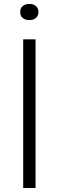

<svg xmlns="http://www.w3.org/2000/svg" viewBox="-20 -936 292 956"><path d="M95.5 0V-740H157V0ZM80.5 -876Q80.5 -894.5 92.8 -905.5Q105 -916.5 126 -916.5Q147 -916.5 159.2 -905.5Q171.5 -894.5 171.5 -876Q171.5 -857.5 159.2 -846.8Q147 -836 126 -836Q105 -836 92.8 -846.8Q80.5 -857.5 80.5 -876Z"/></svg>

Font: Encode Sans Semi Expanded Light
Style: Regular
Weight: 300
Width: 6
Designer: Multiple Designers
Foundry: Impallari Type
Version: Version 2.000